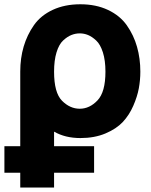

<svg xmlns="http://www.w3.org/2000/svg" viewBox="-26 -625 689 876"><path d="M337.9 -128.9Q382.8 -128.9 418.9 -167Q455.1 -205.1 455.1 -297.9Q455.1 -349.6 443.4 -386.2Q431.6 -422.9 412.6 -440.4Q393.6 -458 375.5 -465.3Q357.4 -472.7 337.9 -472.7Q318.4 -472.7 299.8 -465.3Q281.2 -458 262.2 -440.4Q243.2 -422.9 231.9 -386.2Q220.7 -349.6 220.7 -297.9Q220.7 -202.1 256.8 -165.5Q293 -128.9 337.9 -128.9ZM-5.9 163.1V42H66.4V-298.8Q66.4 -359.4 82 -412.6Q97.7 -465.8 128.9 -510.3Q160.2 -554.7 214.8 -580.1Q269.5 -605.5 340.8 -605.5Q412.1 -605.5 466.8 -579.6Q521.5 -553.7 552.7 -509.3Q584 -464.8 599.1 -411.6Q614.3 -358.4 614.3 -297.9Q614.3 -259.8 607.4 -222.2Q600.6 -184.6 582 -142.1Q563.5 -99.6 534.2 -68.4Q504.9 -37.1 455.1 -16.1Q405.3 4.9 340.8 4.9Q271.5 4.9 220.7 -24.4V42H403.3V163.1H220.7V230.5H66.4V163.1Z"/></svg>

Font: Gothic A1 Black
Style: Regular
Weight: 900
Version: Version 2.50